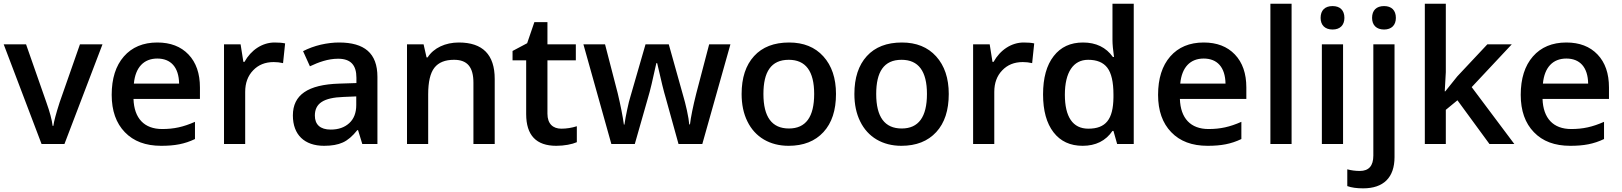

<svg xmlns="http://www.w3.org/2000/svg" viewBox="-20 -780 8784 1040"><path d="M329.1 0 535.2 -540H413.1L303.2 -226.1C283.2 -164.1 272 -121.6 269 -98.1H265.1C261.2 -130.9 250 -173.3 231 -226.1L121.1 -540H0L205.1 0Z M853 9.8C926.8 9.8 980 0 1036.1 -26.9V-120.1C973.1 -92.3 922.4 -81.1 858.4 -81.1C761.2 -81.1 706.5 -139.2 703.1 -244.1H1063V-306.2C1063 -381.8 1042.5 -441.4 1001 -484.9C959.5 -528.3 903.3 -549.8 832 -549.8C755.4 -549.8 694.8 -524.4 650.9 -474.1C606.9 -423.8 585 -354.5 585 -266.1C585 -180.2 608.9 -112.8 656.2 -64C703.6 -14.6 769 9.8 853 9.8ZM832 -462.9C904.8 -462.9 948.7 -416.5 950.2 -327.1H705.1C713.4 -415.5 759.3 -462.9 832 -462.9Z M1467.3 -549.8C1400.9 -549.8 1339.8 -509.3 1304.2 -444.8H1298.3L1283.2 -540H1193.4V0H1308.1V-282.2C1308.1 -330.1 1322.3 -369.1 1351.1 -398.9C1379.4 -428.7 1416.5 -443.8 1462.4 -443.8C1480 -443.8 1497.1 -441.9 1513.2 -438L1524.4 -544.9C1509.3 -548.3 1490.2 -549.8 1467.3 -549.8Z M2024.4 0V-363.8C2024.4 -492.2 1953.6 -549.8 1816.4 -549.8C1785.6 -549.8 1752.4 -545.9 1717.8 -538.1C1683.1 -529.8 1650.9 -518.1 1621.6 -502.9L1658.7 -420.9C1705.6 -442.9 1756.3 -461.9 1811.5 -461.9C1879.4 -461.9 1910.6 -427.7 1910.6 -358.9V-330.1L1817.4 -327.1C1647.9 -321.8 1566.4 -266.1 1566.4 -154.8C1566.4 -49.8 1629.4 9.8 1735.4 9.8C1776.9 9.8 1810.5 3.9 1836.9 -8.3C1863.3 -20 1889.6 -42.5 1915.5 -75.2H1919.4L1942.4 0ZM1771.5 -78.1C1714.4 -78.1 1685.5 -105.5 1685.5 -153.8C1685.5 -220.2 1732.4 -251 1840.3 -254.9L1909.7 -257.8V-210.9C1909.7 -168.9 1897 -136.2 1872.1 -113.3C1846.7 -89.8 1813 -78.1 1771.5 -78.1Z M2659.7 -352.1C2659.7 -483.9 2594.7 -549.8 2465.3 -549.8C2392.6 -549.8 2329.1 -520.5 2296.4 -469.2H2290.5L2274.4 -540H2184.6V0H2299.3V-269C2299.3 -336.4 2310.5 -384.3 2333 -413.1C2355.5 -441.9 2391.1 -456.1 2439.5 -456.1C2512.2 -456.1 2544.4 -415.5 2544.4 -332V0H2659.7Z M3020.5 -83C2975.6 -83 2945.3 -108.9 2945.3 -164.1V-453.1H3099.1V-540H2945.3V-660.2H2874.5L2835.4 -545.9L2756.3 -503.9V-453.1H2830.1V-162.1C2830.1 -47.4 2884.3 9.8 2993.2 9.8C3036.1 9.8 3079.1 1.5 3104.5 -9.8V-96.2C3076.7 -87.4 3048.3 -83 3020.5 -83Z M3784.2 0 3936.5 -540H3821.3L3751.5 -273.9C3733.4 -202.1 3722.2 -146 3717.3 -106H3713.4C3711.9 -124 3708 -149.9 3700.7 -182.6C3693.4 -215.3 3687 -239.7 3682.1 -255.9L3602.5 -540H3476.6L3394.5 -255.9C3389.6 -240.7 3383.8 -217.8 3377.4 -187C3370.6 -156.2 3365.7 -128.9 3362.3 -105H3359.4C3353 -151.9 3341.8 -208 3326.2 -273.9L3257.3 -540H3140.1L3291.5 0H3418.5L3490.2 -251C3501.5 -287.6 3516.1 -350.1 3535.2 -438H3539.6C3561.5 -340.8 3577.1 -278.8 3585.4 -252L3655.3 0Z M4508.3 -271C4508.3 -356.4 4485.4 -424.3 4439.9 -474.6C4394.5 -524.9 4332.5 -549.8 4254.4 -549.8C4172.9 -549.8 4109.4 -525.4 4064.5 -476.1C4019.5 -426.8 3997.1 -358.4 3997.1 -271C3997.1 -214.8 4007.3 -165 4028.3 -122.6C4069.8 -37.1 4150.4 9.8 4251.5 9.8C4332 9.8 4395 -15.1 4440.4 -64.5C4485.8 -113.8 4508.3 -182.6 4508.3 -271ZM4115.2 -271C4115.2 -390.1 4156.2 -456.1 4252.4 -456.1C4344.2 -456.1 4390.1 -394.5 4390.1 -271C4390.1 -146.5 4344.7 -84 4253.4 -84C4161.1 -84 4115.2 -146.5 4115.2 -271Z M5119.1 -271C5119.1 -356.4 5096.2 -424.3 5050.8 -474.6C5005.4 -524.9 4943.4 -549.8 4865.2 -549.8C4783.7 -549.8 4720.2 -525.4 4675.3 -476.1C4630.4 -426.8 4607.9 -358.4 4607.9 -271C4607.9 -214.8 4618.2 -165 4639.2 -122.6C4680.7 -37.1 4761.2 9.8 4862.3 9.8C4942.9 9.8 5005.9 -15.1 5051.3 -64.5C5096.7 -113.8 5119.1 -182.6 5119.1 -271ZM4726.1 -271C4726.1 -390.1 4767.1 -456.1 4863.3 -456.1C4955.1 -456.1 5001 -394.5 5001 -271C5001 -146.5 4955.6 -84 4864.3 -84C4772 -84 4726.1 -146.5 4726.1 -271Z M5524.9 -549.8C5458.5 -549.8 5397.5 -509.3 5361.8 -444.8H5356L5340.8 -540H5251V0H5365.7V-282.2C5365.7 -330.1 5379.9 -369.1 5408.7 -398.9C5437 -428.7 5474.1 -443.8 5520 -443.8C5537.6 -443.8 5554.7 -441.9 5570.8 -438L5582 -544.9C5566.9 -548.3 5547.9 -549.8 5524.9 -549.8Z M5844.2 9.8C5915 9.8 5969.2 -17.1 6005.9 -70.8H6011.2L6031.2 0H6121.1V-759.8H6005.9V-563C6005.9 -540.5 6008.8 -509.8 6014.2 -471.2H6008.3C5971.2 -523.4 5917 -549.8 5846.2 -549.8C5778.3 -549.8 5725.6 -525.4 5687.5 -476.1C5648.9 -426.8 5629.9 -357.4 5629.9 -269C5629.9 -180.7 5648.9 -112.3 5686.5 -63.5C5724.1 -14.6 5776.9 9.8 5844.2 9.8ZM5875 -83C5790.5 -83 5748 -147.5 5748 -267.1C5748 -388.2 5793.5 -456.1 5874 -456.1C5921.4 -456.1 5956.1 -441.9 5978 -413.1C6000 -384.3 6011.2 -335.9 6011.2 -268.1V-252C6009.8 -132.8 5969.2 -83 5875 -83Z M6521 9.8C6594.7 9.8 6647.9 0 6704.1 -26.9V-120.1C6641.1 -92.3 6590.3 -81.1 6526.4 -81.1C6429.2 -81.1 6374.5 -139.2 6371.1 -244.1H6731V-306.2C6731 -381.8 6710.4 -441.4 6668.9 -484.9C6627.4 -528.3 6571.3 -549.8 6500 -549.8C6423.3 -549.8 6362.8 -524.4 6318.8 -474.1C6274.9 -423.8 6252.9 -354.5 6252.9 -266.1C6252.9 -180.2 6276.9 -112.8 6324.2 -64C6371.6 -14.6 6437 9.8 6521 9.8ZM6500 -462.9C6572.8 -462.9 6616.7 -416.5 6618.2 -327.1H6373C6381.3 -415.5 6427.2 -462.9 6500 -462.9Z M6976.1 -759.8H6861.3V0H6976.1Z M7254.9 -540H7140.1V0H7254.9ZM7133.3 -683.1C7133.3 -644 7156.7 -620.1 7198.2 -620.1C7238.8 -620.1 7262.2 -644 7262.2 -683.1C7262.2 -724.1 7238.8 -747.1 7198.2 -747.1C7156.7 -747.1 7133.3 -724.1 7133.3 -683.1Z M7363.8 240.2C7473.6 240.2 7533.7 182.1 7533.7 70.8V-540H7418.9V63C7418.9 118.2 7394.5 146 7345.7 146C7322.8 146 7299.8 143.1 7277.8 137.2V228C7300.8 236.3 7329.1 240.2 7363.8 240.2ZM7412.1 -683.1C7412.1 -644 7435.5 -620.1 7477.1 -620.1C7517.6 -620.1 7541 -644 7541 -683.1C7541 -724.1 7517.6 -747.1 7477.1 -747.1C7435.5 -747.1 7412.1 -724.1 7412.1 -683.1Z M7805.7 -285.2 7811.5 -389.2V-759.8H7697.8V0H7811.5V-185.1L7874.5 -236.8L8047.9 0H8182.6L7951.7 -308.1L8168.9 -540H8036.6L7873.5 -366.2L7808.6 -285.2Z M8485.4 9.8C8559.1 9.8 8612.3 0 8668.5 -26.9V-120.1C8605.5 -92.3 8554.7 -81.1 8490.7 -81.1C8393.6 -81.1 8338.9 -139.2 8335.4 -244.1H8695.3V-306.2C8695.3 -381.8 8674.8 -441.4 8633.3 -484.9C8591.8 -528.3 8535.6 -549.8 8464.4 -549.8C8387.7 -549.8 8327.1 -524.4 8283.2 -474.1C8239.3 -423.8 8217.3 -354.5 8217.3 -266.1C8217.3 -180.2 8241.2 -112.8 8288.6 -64C8335.9 -14.6 8401.4 9.8 8485.4 9.8ZM8464.4 -462.9C8537.1 -462.9 8581.1 -416.5 8582.5 -327.1H8337.4C8345.7 -415.5 8391.6 -462.9 8464.4 -462.9Z"/></svg>

Font: Sahel SemiBold
Style: Bold
Weight: 600
Foundry: Saber Rastikerdar (saber.rastikerdar@gmail.com)
Version: Version 3.4.0